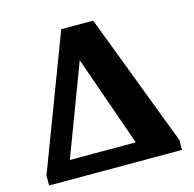

<svg xmlns="http://www.w3.org/2000/svg" viewBox="-104 -812 927 917"><g transform="rotate(-15 360.0 -353.0)"><path d="M28 -49 277 -706H435L685 -49V0H28ZM481 -92 324 -540 155 -92Z"/></g></svg>

Font: Taviraj Black
Style: Regular
Weight: 900
Designer: Katatrad Team
Foundry: CadsonDemak
Version: Version 1.030